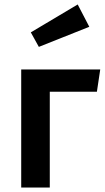

<svg xmlns="http://www.w3.org/2000/svg" viewBox="-20 -840 469 860"><path d="M203 0H75V-529H429L414 -429H203ZM154 -630 118 -695 328 -820 380 -720Z"/></svg>

Font: Trujillo Medium
Style: Regular
Weight: 500
Designer: Fira Sans original fonts by bBox Type GmbH, Carrois Corporate GbR, & Edenspiekermann AG / Changes by Cristiano Sobral
Foundry: Fira Sans original fonts by bBox Type GmbH, Carrois Corporate GbR, & Edenspiekermann AG / Changes by Cristiano Sobral
Version: Version 4.301;October 17, 2021;FontCreator 14.0.0.2814 64-bi